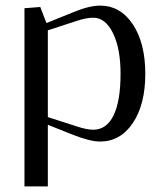

<svg xmlns="http://www.w3.org/2000/svg" viewBox="-20 -495 573 682"><path d="M66.9 -465.8 123 -470.2 145 -413.1 236.8 -450.2Q296.4 -475.1 335 -475.1Q407.7 -475.1 451.9 -408.4Q496.1 -341.8 496.1 -232.9Q496.1 -124 451.9 -58.1Q407.7 7.8 335 7.8Q300.3 7.8 236.8 -17.1L149.9 -51.8V167H66.9ZM149.9 -387.2V-79.1L252.9 -45.9Q288.6 -34.2 311 -34.2Q358.4 -34.2 383.3 -85Q408.2 -135.7 408.2 -232.9Q408.2 -322.8 381.3 -377.4Q354.5 -432.1 311 -432.1Q287.1 -432.1 252.9 -420.9Z"/></svg>

Font: Resagokr
Style: Regular
Weight: 500
Designer: gluk
Foundry: gluk
Version: Version 0.95